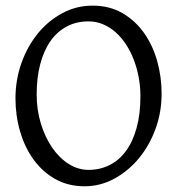

<svg xmlns="http://www.w3.org/2000/svg" viewBox="-20 -650 640 685"><path d="M481 -307.1Q481 -340.8 474.9 -373.8Q468.8 -406.7 457.5 -436.3Q446.3 -465.8 429.9 -491Q413.6 -516.1 393.1 -534.4Q372.6 -552.7 348.1 -563.2Q323.7 -573.7 295.9 -573.7Q252.4 -573.7 218 -555.4Q183.6 -537.1 159.9 -503.2Q136.2 -469.2 123.5 -420.9Q110.8 -372.6 110.8 -313Q110.8 -258.3 125.7 -209.5Q140.6 -160.6 165.8 -123.8Q190.9 -86.9 224.6 -65.4Q258.3 -43.9 295.9 -43.9Q336.4 -43.9 370.4 -60.8Q404.3 -77.6 429 -110.8Q453.6 -144 467.3 -193.4Q481 -242.7 481 -307.1ZM556.6 -315.9Q556.6 -249.5 534.7 -189.7Q512.7 -129.9 474.9 -84.5Q437 -39.1 387.2 -12.2Q337.4 14.6 281.7 14.6Q223.1 14.6 177.2 -11.2Q131.3 -37.1 99.9 -80.6Q68.4 -124 51.8 -180.7Q35.2 -237.3 35.2 -298.8Q35.2 -365.2 56.6 -425.3Q78.1 -485.4 115.2 -530.8Q152.3 -576.2 202.4 -603Q252.4 -629.9 310.1 -629.9Q370.6 -629.9 416.5 -603.3Q462.4 -576.7 493.7 -532.7Q524.9 -488.8 540.8 -432.1Q556.6 -375.5 556.6 -315.9Z"/></svg>

Font: Gentium Plus Cyr
Style: Regular
Weight: 400
Designer: J. Victor Gaultney, Annie Olsen, Iska Routamaa, Becca Hirsbrunner
Foundry: SIL International
Version: Version 5.000